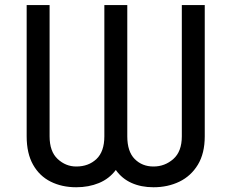

<svg xmlns="http://www.w3.org/2000/svg" viewBox="-20 -748 936 777"><path d="M87.9 -196.3V-727.5H180.7V-196.3Q180.7 -134.8 213.4 -104.5Q246.1 -74.2 288.6 -74.2Q338.4 -74.2 370.4 -104.5Q402.3 -134.8 402.3 -196.3V-727.5H495.1V-196.3Q495.1 -134.8 525.1 -104.5Q555.2 -74.2 601.1 -74.2Q647 -74.2 681.4 -104.5Q715.8 -134.8 715.8 -196.3V-727.5H808.6V-196.3Q808.6 -127.4 780.8 -81.5Q752.9 -35.6 706.1 -12.9Q659.2 9.8 601.1 9.8Q551.3 9.8 512.5 -7.6Q473.6 -24.9 448.7 -60.1Q421.9 -24.4 380.4 -7.3Q338.9 9.8 288.6 9.8Q230.5 9.8 185.1 -12.9Q139.6 -35.6 113.8 -81.5Q87.9 -127.4 87.9 -196.3Z"/></svg>

Font: Inter Variable
Style: Regular
Weight: 400
Designer: Rasmus Andersson
Foundry: rsms
Version: Version 4.001;git-9221beed3